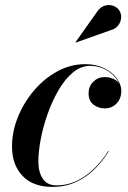

<svg xmlns="http://www.w3.org/2000/svg" viewBox="-20 -721 502 751"><path d="M184.5 10Q109 10 68 -33.2Q27 -76.5 27 -148.5Q27 -206 50 -263Q73 -320 112.8 -366.8Q152.5 -413.5 204 -441.8Q255.5 -470 313 -470Q356.5 -470 388.2 -454Q420 -438 437.2 -414Q454.5 -390 454.5 -366Q454.5 -335 435.8 -316Q417 -297 389.5 -297Q365.5 -297 346 -311.5Q326.5 -326 326.5 -356.5Q326.5 -383 344.8 -401.2Q363 -419.5 388.5 -419.5Q405 -419.5 420 -414Q435 -408.5 444.2 -396.8Q453.5 -385 453.5 -366H452Q452 -389.5 435.8 -412Q419.5 -434.5 392.5 -449Q365.5 -463.5 332.5 -463.5Q296.5 -463.5 265.2 -437.5Q234 -411.5 209 -368.5Q184 -325.5 166.2 -275.2Q148.5 -225 139.2 -176Q130 -127 130 -90Q130 -48 147.2 -22Q164.5 4 200.5 4Q245 4 283 -15Q321 -34 351.5 -64.8Q382 -95.5 403.5 -130.5L405.5 -129.5Q384 -93.5 352.2 -61.5Q320.5 -29.5 278.8 -9.8Q237 10 184.5 10ZM276.5 -554.5 275.5 -556 361.5 -677.5Q371.5 -691 383.8 -696.5Q396 -702 408.2 -701.2Q420.5 -700.5 430.8 -694.8Q441 -689 446.5 -680.5Q455 -667.5 453.8 -651.2Q452.5 -635 442.5 -621.8Q432.5 -608.5 414.5 -603.5Z"/></svg>

Font: Bodoni Moda 72pt SemiBold
Style: Italic
Weight: 600
Italic angle: -13°
Designer: Owen Earl
Foundry: indestructible type
Version: Version 2.004